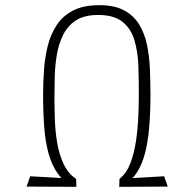

<svg xmlns="http://www.w3.org/2000/svg" viewBox="-20 -724 753 744"><path d="M263 -3Q228 -19 205 -50Q182 -81 169 -126.5Q156 -172 151.5 -230Q147 -288 147 -357Q147 -404 150.5 -453.5Q154 -503 165.5 -548Q177 -593 200.5 -628Q224 -663 264 -683.5Q304 -704 365 -704Q424 -704 461.5 -683.5Q499 -663 520 -628Q541 -593 550 -548.5Q559 -504 561 -454Q563 -404 563 -355Q563 -291 558.5 -235Q554 -179 543 -134.5Q532 -90 512 -58Q492 -26 462 -9L443 -31Q470 -52 485 -91Q500 -130 507 -178Q514 -226 516 -273.5Q518 -321 518 -360Q518 -417 516 -471Q514 -525 500.5 -569.5Q487 -614 454 -640Q421 -666 360 -666Q307 -666 274.5 -645Q242 -624 224.5 -588.5Q207 -553 200 -510.5Q193 -468 192 -424.5Q191 -381 191 -345Q191 -307 192.5 -261.5Q194 -216 201.5 -171Q209 -126 226.5 -88.5Q244 -51 275 -31ZM276 0 83 -1 97 -41 275 -31ZM442 0 443 -31 616 -41 630 -1Z"/></svg>

Font: Truculenta ExtraLight
Style: Regular
Weight: 250
Version: Version 1.002